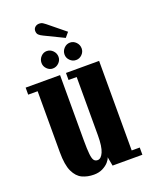

<svg xmlns="http://www.w3.org/2000/svg" viewBox="-151 -885 762 975"><g transform="rotate(-20 229.5 -397.0)"><path d="M184.5 11Q150 11 122 -2Q94 -15 77 -50.8Q60 -86.5 60 -155.5V-485H9V-523H195V-171Q195 -122 197.8 -96.2Q200.5 -70.5 207.5 -61.2Q214.5 -52 227.5 -52Q246 -52 258.5 -80.8Q271 -109.5 271 -170V-485H227V-523H406V-39H449.5V0H288.5L279.5 -48.5Q277 -37.5 264.8 -23.5Q252.5 -9.5 232 0.8Q211.5 11 184.5 11ZM298.5 -567Q279.5 -567 265.8 -580.8Q252 -594.5 252 -613Q252 -632.5 265.8 -646.8Q279.5 -661 298.5 -661Q317 -661 330.8 -646.8Q344.5 -632.5 344.5 -613Q344.5 -594.5 330.8 -580.8Q317 -567 298.5 -567ZM172.5 -567Q154.5 -567 141 -580.8Q127.5 -594.5 127.5 -613Q127.5 -632.5 141 -646.8Q154.5 -661 172.5 -661Q191.5 -661 205.5 -646.8Q219.5 -632.5 219.5 -613Q219.5 -594.5 205.5 -580.8Q191.5 -567 172.5 -567ZM287 -690.5 183 -741Q168 -748 160.5 -755.5Q153 -763 153 -777Q153 -789 162 -797Q171 -805 184.5 -805Q195.5 -805 202.5 -800.8Q209.5 -796.5 217 -790.5L308.5 -716Z"/></g></svg>

Font: Imbue 10pt ExtraBold
Style: Regular
Weight: 800
Designer: Tyler Finck
Foundry: Etcetera Type Company
Version: Version 1.102; ttfautohint (v1.8.3)